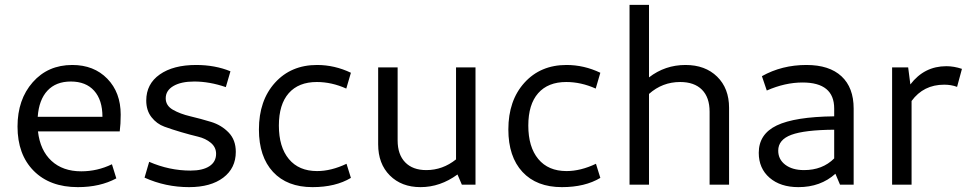

<svg xmlns="http://www.w3.org/2000/svg" viewBox="-20 -759 3980 789"><path d="M300 10Q185 10 118.5 -57Q52 -124 52 -239Q52 -350 114.5 -421Q177 -492 277 -492Q366 -492 421 -435.5Q476 -379 476 -288Q476 -249 472 -219H136Q145 -141 191.5 -98Q238 -55 314 -55Q380 -55 440 -84L458 -26Q391 10 300 10ZM271 -424Q210 -424 175 -386.5Q140 -349 135 -279H401Q401 -348 367 -386Q333 -424 271 -424Z M757 10Q660 10 574 -29L593 -94Q676 -58 763 -58Q813 -58 840.5 -76Q868 -94 868 -127Q868 -154 846.5 -172Q825 -190 793.5 -197.5Q762 -205 724.5 -216Q687 -227 655.5 -238.5Q624 -250 602.5 -277.5Q581 -305 581 -346Q581 -414 636.5 -453Q692 -492 786 -492Q864 -492 927 -466L908 -401Q841 -424 778 -424Q724 -424 692.5 -405.5Q661 -387 661 -355Q661 -325 690.5 -308Q720 -291 762.5 -281Q805 -271 847.5 -258Q890 -245 919.5 -214.5Q949 -184 949 -135Q949 -68 897.5 -29Q846 10 757 10Z M1264 10Q1160 10 1102 -52.5Q1044 -115 1044 -227Q1044 -346 1110 -419Q1176 -492 1283 -492Q1355 -492 1422 -460L1403 -395Q1343 -422 1282 -422Q1207 -422 1166.5 -376Q1126 -330 1126 -243Q1126 -155 1167 -105.5Q1208 -56 1283 -56Q1341 -56 1404 -86L1422 -28Q1359 10 1264 10Z M1708 10Q1630 10 1582 -38Q1534 -86 1534 -166V-482H1614V-182Q1614 -124 1645 -92Q1676 -60 1732 -60Q1799 -60 1854 -104V-482H1934V0H1878L1860 -42Q1789 10 1708 10Z M2289 10Q2185 10 2127 -52.5Q2069 -115 2069 -227Q2069 -346 2135 -419Q2201 -492 2308 -492Q2380 -492 2447 -460L2428 -395Q2368 -422 2307 -422Q2232 -422 2191.5 -376Q2151 -330 2151 -243Q2151 -155 2192 -105.5Q2233 -56 2308 -56Q2366 -56 2429 -86L2447 -28Q2384 10 2289 10Z M2567 0V-739H2647V-441Q2713 -492 2797 -492Q2878 -492 2927 -444Q2976 -396 2976 -316V0H2896V-300Q2896 -359 2864.5 -390.5Q2833 -422 2775 -422Q2702 -422 2647 -373V0Z M3261 10Q3187 10 3142.5 -28.5Q3098 -67 3098 -131Q3098 -208 3172 -243.5Q3246 -279 3408 -281V-313Q3408 -420 3278 -420Q3206 -420 3131 -387L3111 -446Q3193 -492 3294 -492Q3388 -492 3438 -445.5Q3488 -399 3488 -313V0H3432L3413 -45Q3352 10 3261 10ZM3178 -140Q3178 -104 3207 -82Q3236 -60 3284 -60Q3360 -60 3408 -108V-226Q3286 -225 3232 -205Q3178 -185 3178 -140Z M3646 0V-482H3712L3721 -412Q3778 -487 3869 -487Q3900 -487 3933 -476L3913 -402Q3889 -411 3860 -411Q3775 -411 3726 -344V0Z"/></svg>

Font: Cantarell
Style: Regular
Weight: 400
Designer: Dave Crossland, Nikolaus Waxweiler, Florian Fecher, Jacques Le Bailly, Eben Sorkin, Alexei Vanyashin, Alexios Zavras, Em
Version: Version 0.303